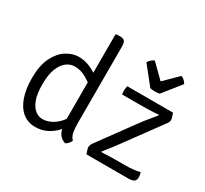

<svg xmlns="http://www.w3.org/2000/svg" viewBox="-149 -955 1267 1186"><g transform="rotate(30 484.5 -361.5)"><path d="M435.5 -138.5Q435.5 -106.5 440.2 -77.8Q445 -49 463.5 -31.5Q460 -21 450.5 -9.8Q441 1.5 429.5 7Q390 -7.5 376.5 -41Q363 -74.5 363 -114.5V-729L369 -735H396Q421 -735 428.2 -722.2Q435.5 -709.5 435.5 -684.5ZM51 -239.5Q51 -330.5 79.5 -387.8Q108 -445 151 -471.8Q194 -498.5 237.5 -498.5Q283 -498.5 323 -479.8Q363 -461 399 -433L395 -367Q366 -389 327.8 -411.8Q289.5 -434.5 245 -434.5Q215 -434.5 187.8 -414.5Q160.5 -394.5 143.2 -351.5Q126 -308.5 126 -239Q126 -172.5 141.2 -131.2Q156.5 -90 181 -71.2Q205.5 -52.5 233 -52.5Q263.5 -52.5 294.5 -68.2Q325.5 -84 350.8 -113.2Q376 -142.5 388.5 -183L402 -113Q390 -83 364 -54.2Q338 -25.5 301.2 -6.8Q264.5 12 218.5 12Q164 12 126.5 -19.8Q89 -51.5 70 -108.2Q51 -165 51 -239.5ZM766.5 -334.5Q783 -357 804.2 -382.5Q825.5 -408 845 -432.5L842 -435.5Q830 -434 805.8 -432.8Q781.5 -431.5 754 -431Q726.5 -430.5 704.5 -430.5H584Q582.5 -436.5 582.2 -444Q582 -451.5 582 -455.5Q582 -461 583 -471Q584 -481 586 -490.5H912.5Q919.5 -472 922.2 -461.8Q925 -451.5 925 -443.5Q925 -437 922 -430Q919 -423 912.5 -414.5L728 -162.5Q711 -138.5 689 -111Q667 -83.5 649.5 -61L652.5 -58Q678.5 -59.5 706.2 -60.2Q734 -61 752 -61H807Q847 -61 876.2 -63.8Q905.5 -66.5 923 -73.5Q926 -65.5 927.8 -56Q929.5 -46.5 929.5 -38Q929.5 -20 918 -10Q906.5 0 874.5 0H578.5Q571.5 -19 568.8 -28.2Q566 -37.5 566 -46Q566 -52.5 568.8 -60Q571.5 -67.5 578.5 -77.5ZM715.5 -551.5 615 -677.5Q621.5 -690.5 632.8 -700.2Q644 -710 654.5 -713L749.5 -619.5L844.5 -713Q855 -710 866.2 -700.2Q877.5 -690.5 884 -677.5L783.5 -551.5Q769 -547.5 749.5 -547.5Q730 -547.5 715.5 -551.5Z"/></g></svg>

Font: Signika Light Light
Style: Regular
Weight: 300
Version: Version 2.001